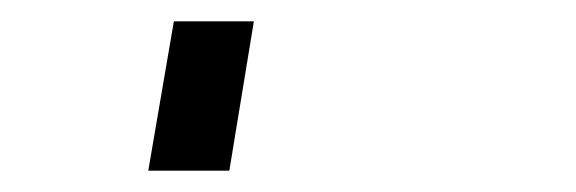

<svg xmlns="http://www.w3.org/2000/svg" viewBox="-20 60 540 180"><path d="M119 220 143 80H218L195 220Z"/></svg>

Font: Iosevka SS04
Style: Italic
Weight: 400
Italic angle: -9°
Monospace: yes
Designer: Belleve Invis
Foundry: Belleve Invis
Version: Version 19.0.0; ttfautohint (v1.8.4)